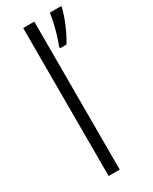

<svg xmlns="http://www.w3.org/2000/svg" viewBox="-198 -807 680 854"><g transform="rotate(-30 141.5 -380.0)"><path d="M145 0H88V-760H145ZM283 -753Q275 -720 257 -677Q239 -634 218 -600H185V-609Q192 -626 200.5 -653.5Q209 -681 215.5 -710Q222 -739 225 -760H283Z"/></g></svg>

Font: Noto Sans Lao Light
Style: Regular
Weight: 300
Designer: Monotype Design Team
Foundry: Monotype Imaging Inc.
Version: Version 2.003; ttfautohint (v1.8.4.7-5d5b)